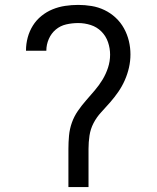

<svg xmlns="http://www.w3.org/2000/svg" viewBox="-20 -763 640 783"><path d="M259 0V-156Q259 -183 261.5 -210Q264 -237 273 -262.5Q282 -288 297.5 -310.5Q313 -333 331 -353.5Q349 -374 366.5 -394.5Q384 -415 398 -438Q412 -461 420.5 -487Q429 -513 429 -540Q429 -566 420.5 -591Q412 -616 393.5 -634.5Q375 -653 350 -661Q325 -669 299 -669Q274 -669 250 -663.5Q226 -658 207.5 -642.5Q189 -627 179 -604Q169 -581 169 -557Q169 -557 169 -556.5Q169 -556 169 -556H86Q86 -556 86 -556.5Q86 -557 86 -557Q86 -584 93 -610Q100 -636 114 -658.5Q128 -681 149 -698Q170 -715 194.5 -725Q219 -735 245.5 -739Q272 -743 299 -743Q326 -743 353.5 -738.5Q381 -734 406 -722Q431 -710 451.5 -691Q472 -672 485.5 -647.5Q499 -623 505.5 -596Q512 -569 512 -541Q512 -514 506 -487.5Q500 -461 489 -436Q478 -411 462.5 -388.5Q447 -366 429 -345.5Q411 -325 392.5 -305Q374 -285 361.5 -261Q349 -237 345 -210Q341 -183 341 -156V0Z"/></svg>

Font: Zed Sans Extended
Style: Regular
Weight: 400
Width: 7
Designer: Belleve Invis
Foundry: Belleve Invis
Version: Version 1.0.0; ttfautohint (v1.8.4)